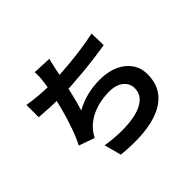

<svg xmlns="http://www.w3.org/2000/svg" viewBox="-185 -1059 1370 1370"><g transform="rotate(-45 500.0 -374.0)"><path d="M452.5 -797.1Q444.6 -770.8 439.5 -745.2Q434.5 -719.6 428.6 -695.2Q423.8 -671.2 417.5 -640.2Q411.1 -609.1 403.4 -574.7Q395.6 -540.2 387.5 -504.9Q379.4 -469.5 370.4 -436.5Q361.4 -403.5 352.5 -375.5Q414 -408.7 473.9 -423.2Q533.9 -437.7 601 -437.7Q682.4 -437.7 742.6 -411Q802.7 -384.4 836.5 -336.4Q870.3 -288.4 870.3 -223.7Q870.3 -140 831.8 -82.1Q793.2 -24.2 721.7 8.7Q650.1 41.6 550.7 50.8Q451.4 60 329.5 47.4L294.7 -81.6Q377.1 -68.3 455.7 -68Q534.4 -67.6 597.4 -82.6Q660.4 -97.7 697.8 -131.2Q735.3 -164.8 735.3 -220.3Q735.3 -264.9 697.2 -297.5Q659.1 -330.1 586 -330.1Q499.4 -330.1 426.8 -300Q354.1 -269.9 309.2 -212.6Q301.5 -202.1 295.1 -192.2Q288.7 -182.2 281.4 -169L163.1 -210.7Q191.3 -265.3 215.3 -334Q239.3 -402.6 258.1 -472.6Q276.9 -542.5 289.1 -603.1Q301.4 -663.6 306.2 -702.3Q310.5 -734.1 311.6 -756.4Q312.8 -778.6 311 -803.2ZM103.8 -680.1Q152 -672 208 -666.7Q264 -661.5 310.9 -661.5Q358.9 -661.5 416.6 -664.5Q474.3 -667.5 538.1 -673.5Q601.9 -679.5 666.7 -689Q731.5 -698.5 792.9 -711.5L795.3 -591.7Q747.4 -584 686.8 -575.9Q626.2 -567.8 560.3 -561.5Q494.3 -555.2 430.3 -551Q366.2 -546.9 311.9 -546.9Q254.5 -546.9 201.8 -549.5Q149.2 -552.1 104.1 -556.1Z"/></g></svg>

Font: Noto Sans KR Thin
Style: Regular
Weight: 100
Designer: Ryoko NISHIZUKA 西塚涼子 (kana, bopomofo & ideographs); Paul D. Hunt (Latin, Greek & Cyrillic); Sandoll Communications 산돌커뮤니
Foundry: Adobe
Version: Version 2.004-H2;hotconv 1.0.118;makeotfexe 2.5.65603